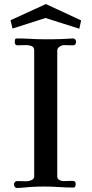

<svg xmlns="http://www.w3.org/2000/svg" viewBox="-20 -926 453 949"><path d="M356 -720Q356 -702 340 -702Q329 -702 318 -702.5Q307 -703 296 -703Q286 -703 274.5 -695.5Q263 -688 263 -676V-54Q263 -42 273 -36.5Q283 -31 293 -31Q304 -31 315.5 -31.5Q327 -32 338 -32Q354 -32 354 -18Q354 -10 352 -4.5Q350 1 341 1Q306 1 270.5 -1.5Q235 -4 199 -4Q183 -4 166 -3.5Q149 -3 132 -2Q115 -1 97.5 1Q80 3 63 3Q57 3 53 -2.5Q49 -8 49 -14Q49 -21 53.5 -26Q58 -31 65 -31Q76 -31 87.5 -30.5Q99 -30 111 -30Q121 -30 135 -35.5Q149 -41 149 -54V-677Q149 -695 133 -699.5Q117 -704 97.5 -703Q78 -702 67 -702Q53 -702 53 -718Q53 -726 54.5 -731Q56 -736 66 -736Q98 -736 130.5 -734Q163 -732 195 -732Q218 -732 240.5 -732Q263 -732 285 -733Q299 -733 313.5 -734.5Q328 -736 341 -736Q348 -736 352 -731Q356 -726 356 -720ZM381 -825 372 -784 205 -837 42 -785 32 -826 207 -906Z"/></svg>

Font: Kaisei Tokumin Medium
Style: Regular
Weight: 500
Designer: Font-Kai,
Foundry: KAZUO KANAI
Version: Version 5.003